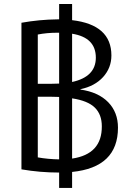

<svg xmlns="http://www.w3.org/2000/svg" viewBox="-20 -835 638 940"><path d="M269.5 -674.8H260.7Q210 -674.8 165 -666V-424.8H231.4Q258.8 -424.8 269.5 -425.8ZM333 -669.9V-433.6Q449.2 -459 449.2 -552.7Q449.2 -651.4 333 -669.9ZM269.5 -360.4Q257.8 -361.3 231.4 -361.3H165V-64.5Q213.9 -55.7 269.5 -54.7ZM333 -353.5V-58.6Q479.5 -80.1 478.5 -216.8Q478.5 -274.4 444.3 -308.1Q410.2 -341.8 333 -353.5ZM269.5 -740.2V-815.4H333V-736.3Q525.4 -713.9 525.4 -563.5Q525.4 -502.9 484.9 -458Q444.3 -413.1 374 -398.4V-396.5Q461.9 -383.8 509.8 -334.5Q557.6 -285.2 557.6 -210Q557.6 -15.6 333 6.8V85H269.5V9.8Q175.8 9.8 85 -5.9V-723.6Q172.9 -739.3 260.7 -740.2Z"/></svg>

Font: Mgen+ 1c regular
Style: Regular
Weight: 400
Designer: [Source Han Sans]
Ryoko NISHIZUKA  (kana & ideographs); Paul D. Hunt (Latin, Greek & Cyrillic); Wenlong ZHANG  (bopomofo
Version: Version 1.059.20150602